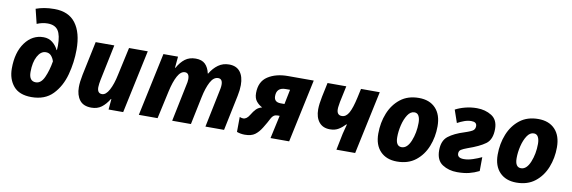

<svg xmlns="http://www.w3.org/2000/svg" viewBox="-54 -1200 4901 1644"><g transform="rotate(10 2396.5 -378.5)"><path d="M249 10Q366 10 434 -60.5Q502 -131 531 -238.5Q560 -346 560 -458Q560 -604 499 -685.5Q438 -767 314 -767Q264 -767 225.5 -760Q187 -753 154 -741L185 -615Q232 -635 278 -635Q342 -635 369.5 -594.5Q397 -554 397 -462Q397 -446 395 -424H392Q374 -462 341.5 -487.5Q309 -513 264 -513Q167 -513 104.5 -428Q42 -343 42 -203Q42 -110 92.5 -50Q143 10 249 10ZM264 -121Q205 -121 205 -201Q205 -285 233.5 -337.5Q262 -390 306 -390Q335 -390 352.5 -370Q370 -350 378 -323Q365 -244 337.5 -182.5Q310 -121 264 -121Z M770 10Q822 10 858 -17Q894 -44 923 -92H927L919 0H1046L1163 -549H1000L947 -307Q930 -224 902 -172Q874 -120 840 -120Q799 -120 799 -173Q799 -187 801.5 -203.5Q804 -220 807 -236L872 -549H710L648 -254Q635 -191 635 -144Q635 -76 667.5 -33Q700 10 770 10Z M1182 0H1345L1398 -241Q1417 -328 1444.5 -378Q1472 -428 1508 -428Q1546 -428 1546 -374Q1546 -351 1537 -315L1472 0H1635L1685 -241Q1702 -324 1729.5 -376Q1757 -428 1797 -428Q1835 -428 1835 -377Q1835 -361 1832 -345Q1829 -329 1826 -315L1761 0H1923L1987 -307Q1998 -360 1998 -402Q1998 -476 1965.5 -517.5Q1933 -559 1869 -559Q1816 -559 1775.5 -530Q1735 -501 1705 -451H1702Q1691 -502 1662 -530.5Q1633 -559 1579 -559Q1524 -559 1486.5 -530.5Q1449 -502 1421 -451H1417L1426 -549H1299Z M2361 -308Q2303 -308 2303 -361Q2303 -436 2382 -436H2420L2394 -308ZM2104 10Q2161 10 2192.5 -13.5Q2224 -37 2249 -78Q2280 -128 2298 -164.5Q2316 -201 2353 -201H2371L2327 0H2489L2606 -549H2382Q2277 -549 2207.5 -503.5Q2138 -458 2138 -358Q2138 -313 2160 -286.5Q2182 -260 2211 -246Q2180 -238 2161 -219Q2142 -200 2121 -165Q2097 -125 2067 -125Q2054 -125 2036 -132L2035 -2Q2068 10 2104 10Z M2900 0H3063L3180 -549H3017L3000 -471Q2980 -379 2956 -335.5Q2932 -292 2895 -292Q2851 -292 2851 -345Q2851 -359 2854 -375.5Q2857 -392 2859 -408L2889 -549H2726L2700 -426Q2686 -358 2686 -313Q2686 -244 2719 -203Q2752 -162 2814 -162Q2858 -162 2889 -181Q2920 -200 2946 -228H2951Q2946 -209 2940.5 -188Q2935 -167 2929 -143Z M3427 10Q3524 10 3588.5 -40.5Q3653 -91 3685.5 -172.5Q3718 -254 3718 -347Q3718 -448 3665.5 -503.5Q3613 -559 3520 -559Q3424 -559 3359.5 -508.5Q3295 -458 3262 -376Q3229 -294 3229 -198Q3229 -100 3282 -45Q3335 10 3427 10ZM3445 -118Q3394 -118 3394 -197Q3394 -248 3407 -302Q3420 -356 3444.5 -393.5Q3469 -431 3503 -431Q3529 -431 3541 -408Q3553 -385 3553 -348Q3553 -262 3523.5 -190Q3494 -118 3445 -118Z M3950 10Q4010 10 4054 -1Q4098 -12 4140 -33L4141 -154Q4108 -138 4066 -124Q4024 -110 3988 -110Q3932 -110 3932 -149Q3932 -172 3949 -183Q3966 -194 4004 -208Q4103 -242 4155 -280Q4207 -318 4207 -410Q4207 -490 4152 -524.5Q4097 -559 4024 -559Q3972 -559 3923.5 -546.5Q3875 -534 3838 -514L3876 -404Q3905 -420 3935.5 -431Q3966 -442 3996 -442Q4043 -442 4043 -406Q4043 -384 4029 -370.5Q4015 -357 3954 -337Q3867 -310 3817 -271Q3767 -232 3767 -148Q3767 -61 3822 -25.5Q3877 10 3950 10Z M4465 10Q4562 10 4626.5 -40.5Q4691 -91 4723.5 -172.5Q4756 -254 4756 -347Q4756 -448 4703.5 -503.5Q4651 -559 4558 -559Q4462 -559 4397.5 -508.5Q4333 -458 4300 -376Q4267 -294 4267 -198Q4267 -100 4320 -45Q4373 10 4465 10ZM4483 -118Q4432 -118 4432 -197Q4432 -248 4445 -302Q4458 -356 4482.5 -393.5Q4507 -431 4541 -431Q4567 -431 4579 -408Q4591 -385 4591 -348Q4591 -262 4561.5 -190Q4532 -118 4483 -118Z"/></g></svg>

Font: Noto Sans Display Extra
Style: Italic
Weight: 800
Italic angle: -12°
Designer: Monotype Design Team
Foundry: Monotype Imaging Inc.
Version: Version 1.900